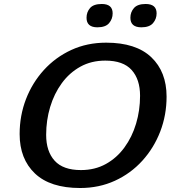

<svg xmlns="http://www.w3.org/2000/svg" viewBox="-20 -932 876 963"><path d="M815.5 -447.5Q815.5 -355 783.8 -272.5Q752 -190 694 -126Q636 -62 556.5 -25.5Q477 11 382 11Q232 11 155.2 -62Q78.5 -135 78.5 -259.5Q78.5 -352 110.2 -434.5Q142 -517 200.2 -581Q258.5 -645 337.8 -681.5Q417 -718 512.5 -718Q662 -718 738.8 -645Q815.5 -572 815.5 -447.5ZM211.5 -255.5Q211.5 -173 254 -126Q296.5 -79 386 -79Q456 -79 511 -109.5Q566 -140 604.2 -192.5Q642.5 -245 662.5 -311.8Q682.5 -378.5 682.5 -451.5Q682.5 -534 640.2 -581Q598 -628 508 -628Q438 -628 383 -597.5Q328 -567 289.8 -514.5Q251.5 -462 231.5 -395.2Q211.5 -328.5 211.5 -255.5ZM468.5 -795Q414 -795 414 -843Q414 -871 431.5 -891.5Q449 -912 490.5 -912Q545 -912 545 -865Q545 -837 527.2 -816Q509.5 -795 468.5 -795ZM689 -795Q634 -795 634 -843Q634 -871 651.8 -891.5Q669.5 -912 710.5 -912Q765.5 -912 765.5 -865Q765.5 -837 747.5 -816Q729.5 -795 689 -795Z"/></svg>

Font: Newsreader Caption Medium
Style: Italic
Weight: 500
Italic angle: -17°
Designer: Hugues Gentile
Foundry: Production Type
Version: Version 1.001